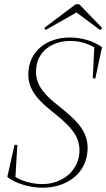

<svg xmlns="http://www.w3.org/2000/svg" viewBox="-20 -862 497 896"><path d="M14 -36C55 -5 120 14 178 14C292 14 389 -53 389 -173C389 -261 318 -315 252 -369C197 -412 148 -459 148 -526C148 -626 228 -671 308 -671C346 -671 386 -661 420 -641L413 -496H425L456 -642C413 -673 357 -687 305 -687C199 -687 112 -623 112 -514C112 -436 169 -385 228 -338C289 -288 351 -239 351 -161C351 -68 273 -3 178 -3C135 -3 89 -14 52 -36L61 -186H48ZM350 -842H333L187 -732L193 -722L337 -804L447 -722L457 -731Z"/></svg>

Font: Source Serif 4 Display Light
Style: Italic
Weight: 300
Italic angle: -12°
Designer: Frank Grießhammer
Foundry: Adobe Systems Incorporated
Version: Version 4.004;hotconv 1.0.117;makeotfexe 2.5.65602